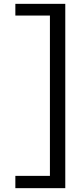

<svg xmlns="http://www.w3.org/2000/svg" viewBox="-20 -820 420 1000"><path d="M320 -800H60V-739H240V96H60V160H320Z"/></svg>

Font: Gully
Style: Regular
Weight: 400
Designer: jaikishan Patel
Foundry: MagicType
Version: Version 1.000;Glyphs 3.2 (3242)